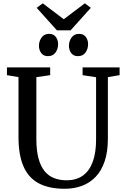

<svg xmlns="http://www.w3.org/2000/svg" viewBox="-20 -1160 774 1188"><path d="M380 8Q282.5 8 219.2 -26Q156 -60 125.2 -130.8Q94.5 -201.5 94.5 -311V-683L23 -695V-743H290.5V-695L205 -682.5V-300Q205 -229 218.2 -180Q231.5 -131 256 -101Q280.5 -71 315 -57.8Q349.5 -44.5 392 -44.5Q453 -44.5 493.5 -74Q534 -103.5 554.2 -159.8Q574.5 -216 574.5 -296.5V-682L491 -695V-743H720V-695L647.5 -683V-302Q647.5 -220.5 627.5 -161.8Q607.5 -103 571.5 -65.5Q535.5 -28 486.8 -10Q438 8 380 8ZM276 -812.5Q250 -812.5 235.5 -831.2Q221 -850 221 -876.5Q221 -905 237.2 -927.8Q253.5 -950.5 283.5 -950.5H284.5Q311 -950.5 325.2 -931.8Q339.5 -913 339.5 -886.5Q339.5 -857.5 323.5 -835Q307.5 -812.5 277 -812.5ZM461.5 -812.5Q435.5 -812.5 421 -831.2Q406.5 -850 406.5 -876.5Q406.5 -905 422.8 -927.8Q439 -950.5 469 -950.5H470Q496.5 -950.5 510.8 -931.8Q525 -913 525 -886.5Q525 -857.5 509 -835Q493 -812.5 462.5 -812.5ZM332 -972.5 207 -1111.5 244.5 -1139.5 374.5 -1041 505 -1139.5 542 -1111.5 417 -972.5Z"/></svg>

Font: Merriweather 28pt
Style: Regular
Weight: 400
Version: Version 2.100